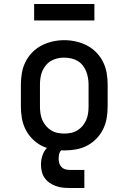

<svg xmlns="http://www.w3.org/2000/svg" viewBox="-20 -741 640 956"><path d="M300 8Q271 8 242 3Q213 -2 187 -15.5Q161 -29 140.5 -50Q120 -71 107 -97Q94 -123 89 -152Q84 -181 84 -210V-320Q84 -349 89 -378Q94 -407 107 -433Q120 -459 140.5 -480Q161 -501 187 -514.5Q213 -528 242 -534.5Q271 -541 300 -541Q329 -541 358 -534.5Q387 -528 413 -514.5Q439 -501 459.5 -480Q480 -459 493 -433Q506 -407 511 -378Q516 -349 516 -320V-210Q516 -181 511 -152Q506 -123 493 -97Q480 -71 459.5 -50Q439 -29 413 -15.5Q387 -2 358 3Q329 8 300 8ZM300 -76Q317 -76 334 -79.5Q351 -83 365.5 -92Q380 -101 391 -114Q402 -127 409 -143Q416 -159 418.5 -176Q421 -193 421 -210V-320Q421 -337 418 -354Q415 -371 408.5 -387Q402 -403 391 -416.5Q380 -430 365 -438.5Q350 -447 333 -450.5Q316 -454 298 -454Q281 -454 264.5 -450Q248 -446 233.5 -437.5Q219 -429 208 -415.5Q197 -402 190.5 -386.5Q184 -371 181.5 -354Q179 -337 179 -320V-210Q179 -193 181.5 -176Q184 -159 191 -143Q198 -127 209 -114Q220 -101 234.5 -92Q249 -83 266 -79.5Q283 -76 300 -76ZM325 195Q308 195 290.5 193Q273 191 257 185Q241 179 226.5 169Q212 159 202 144.5Q192 130 188 113Q184 96 184 78Q184 55 191.5 32.5Q199 10 215.5 -6Q232 -22 254.5 -29Q277 -36 300 -36V0Q292 0 286 6Q280 12 277 19Q274 26 273 34Q272 42 272 50Q272 61 275 71.5Q278 82 285.5 90Q293 98 303.5 101.5Q314 105 325 105H400V195ZM150 -639V-721H450V-639Z"/></svg>

Font: Iosevka Slab Medium Extended
Style: Regular
Weight: 500
Width: 7
Monospace: yes
Designer: Belleve Invis
Foundry: Belleve Invis
Version: Version 11.1.1; ttfautohint (v1.8.3)